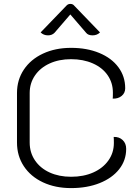

<svg xmlns="http://www.w3.org/2000/svg" viewBox="-20 -954 717 983"><path d="M67 -224V-478Q67 -545 102 -597.5Q137 -650 200 -679.5Q263 -709 344 -709Q425 -709 488 -683Q551 -657 586 -610Q621 -563 621 -502Q621 -478 603 -463Q585 -448 557 -449Q558 -454 558 -480Q558 -530 531 -569Q504 -608 455 -629.5Q406 -651 344 -651Q282 -651 234 -629Q186 -607 159 -567.5Q132 -528 132 -478V-224Q132 -173 159 -133Q186 -93 234 -71Q282 -49 344 -49Q408 -49 457.5 -71Q507 -93 535 -132.5Q563 -172 563 -222Q563 -246 562 -253Q590 -254 608 -237Q626 -220 626 -192Q626 -133 590 -87.5Q554 -42 490 -16.5Q426 9 344 9Q263 9 200 -20.5Q137 -50 102 -103Q67 -156 67 -224ZM226 -773Q203 -773 188 -788L320 -925Q328 -934 340 -934Q353 -934 360 -925L492 -788Q477 -773 454 -773Q431 -773 421 -786L340 -880L259 -786Q246 -773 226 -773Z"/></svg>

Font: K2D ExtraLight
Style: Regular
Weight: 275
Designer: Katatrad Aksorn Co.,Ltd.
Foundry: Cadson Demak Co.,Ltd.
Version: Version 1.000; ttfautohint (v1.6)